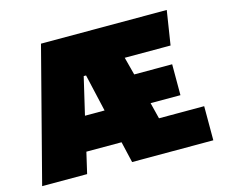

<svg xmlns="http://www.w3.org/2000/svg" viewBox="-91 -747 1020 870"><g transform="rotate(-15 419.0 -312.5)"><path d="M167 -625H757L732 -465H517L539 -381H717V-236H577L596 -160H808V0H427L404 -99H239L216 0H5ZM367 -258 327 -433H316L275 -258Z"/></g></svg>

Font: Changa Black
Style: Regular
Weight: 900
Designer: Eduardo Rodriguez Tunni
Foundry: Eduardo Rodriguez Tunni
Version: Version 2.001; ttfautohint (v1.5.10-5e6f)